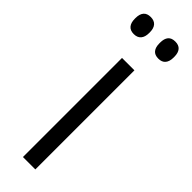

<svg xmlns="http://www.w3.org/2000/svg" viewBox="-231 -664 668 668"><g transform="rotate(45 103.0 -329.5)"><path d="M73 0V-487.5H134V0ZM43 -575Q25.5 -575 16.8 -585.5Q8 -596 8 -615.5V-619Q8 -638.5 16.8 -648.8Q25.5 -659 43 -659Q60.5 -659 69.5 -648.8Q78.5 -638.5 78.5 -619V-615.5Q78.5 -596 69.5 -585.5Q60.5 -575 43 -575ZM164 -575Q146 -575 137.5 -585.5Q129 -596 129 -615.5V-619Q129 -638.5 137.5 -648.8Q146 -659 164 -659Q181.5 -659 190.2 -648.8Q199 -638.5 199 -619V-615.5Q199 -596 190.2 -585.5Q181.5 -575 164 -575Z"/></g></svg>

Font: Anek Telugu Light
Style: Regular
Weight: 300
Version: Version 1.003